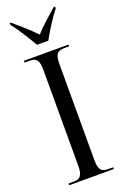

<svg xmlns="http://www.w3.org/2000/svg" viewBox="-175 -983 669 1035"><g transform="rotate(-20 159.0 -465.5)"><path d="M127 -771H192C216 -816 258 -882 289 -921V-931H281C243 -897 193 -856 160 -817C125 -855 74 -898 36 -931H29V-921C60 -882 101 -816 127 -771ZM31 0H287V-10H261C218 -10 205 -26 205 -83V-630C205 -688 218 -704 261 -704H287V-714H31V-704H57C99 -704 113 -689 113 -631V-83C113 -26 99 -10 57 -10H31Z"/></g></svg>

Font: Noto Serif Display Condensed
Style: Regular
Weight: 400
Width: 3
Designer: Monotype Design Team
Foundry: Monotype Imaging Inc.
Version: Version 2.009